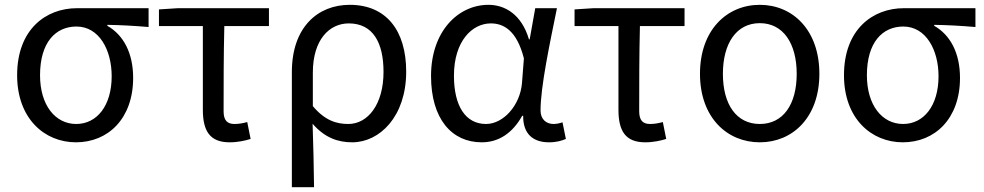

<svg xmlns="http://www.w3.org/2000/svg" viewBox="-20 -577 4078 796"><path d="M295 13C428 13 532 -85 532 -254C532 -357 492 -432 425 -470V-474C485 -473 535 -470 596 -465V-543H299C171 -543 51 -456 51 -265C51 -86 164 13 295 13ZM296 -63C209 -63 146 -141 146 -265C146 -402 211 -467 297 -467C391 -467 443 -370 443 -261C443 -139 382 -63 296 -63Z M932 13C966 13 997 6 1019 -1L1005 -71C987 -66 970 -63 952 -63C922 -63 907 -78 907 -116C907 -226 907 -346 910 -469H1095V-543H717L639 -538V-469H821V-122C821 -34 850 13 932 13Z M1190 199H1282C1281 103 1279 34 1276 -64C1326 -6 1381 13 1440 13C1554 13 1664 -94 1664 -280C1664 -451 1581 -557 1430 -557C1298 -557 1190 -465 1190 -278ZM1424 -63C1377 -63 1328 -76 1277 -137V-276C1277 -413 1346 -480 1426 -480C1527 -480 1570 -399 1570 -279C1570 -144 1505 -63 1424 -63Z M1977 13C2047 13 2104 -24 2145 -97H2149C2148 -21 2191 13 2256 13C2288 13 2310 6 2326 -1L2312 -70C2301 -66 2287 -63 2275 -63C2245 -63 2221 -82 2221 -119C2221 -218 2260 -400 2289 -543H2199L2176 -414H2173C2142 -518 2073 -557 2005 -557C1880 -557 1767 -448 1767 -262C1767 -84 1853 13 1977 13ZM1995 -63C1911 -63 1862 -136 1862 -263C1862 -406 1937 -480 2015 -480C2066 -480 2122 -453 2152 -335L2144 -232C2136 -140 2067 -63 1995 -63Z M2655 13C2689 13 2720 6 2742 -1L2728 -71C2710 -66 2693 -63 2675 -63C2645 -63 2630 -78 2630 -116C2630 -226 2630 -346 2633 -469H2818V-543H2440L2362 -538V-469H2544V-122C2544 -34 2573 13 2655 13Z M3130 13C3266 13 3377 -90 3377 -271C3377 -453 3266 -557 3130 -557C2994 -557 2882 -453 2882 -271C2882 -90 2994 13 3130 13ZM3130 -63C3033 -63 2977 -144 2977 -271C2977 -397 3033 -481 3130 -481C3227 -481 3283 -397 3283 -271C3283 -144 3227 -63 3130 -63Z M3723 13C3856 13 3960 -85 3960 -254C3960 -357 3920 -432 3853 -470V-474C3913 -473 3963 -470 4024 -465V-543H3727C3599 -543 3479 -456 3479 -265C3479 -86 3592 13 3723 13ZM3724 -63C3637 -63 3574 -141 3574 -265C3574 -402 3639 -467 3725 -467C3819 -467 3871 -370 3871 -261C3871 -139 3810 -63 3724 -63Z"/></svg>

Font: Noto Sans JP Regular
Style: Regular
Weight: 400
Designer: Ryoko NISHIZUKA (kana & ideographs); Paul D. Hunt (Latin, Greek & Cyrillic); Wenlong ZHANG (bopomofo); Sandoll Communica
Foundry: Adobe Systems Incorporated
Version: Version 1.004;PS 1.004;hotconv 1.0.82;makeotf.lib2.5.63406